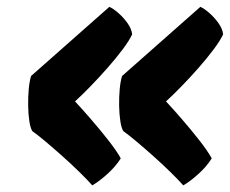

<svg xmlns="http://www.w3.org/2000/svg" viewBox="-20 -561 689 576"><path d="M256.8 -4.9Q242.7 -21 218.8 -44.4Q194.8 -67.9 167.5 -92.3Q140.1 -116.7 116 -137Q91.8 -157.2 77.1 -167.5Q71.3 -176.3 68.1 -197Q64.9 -217.8 64.5 -243.4Q64 -269 66.2 -293.2Q68.4 -317.4 73.2 -333L308.1 -540.5Q320.8 -534.7 335.9 -521.2Q351.1 -507.8 362.8 -491.2Q374.5 -474.6 376.5 -458Q367.7 -439 347.7 -412.4Q327.6 -385.7 302.2 -356.9Q276.9 -328.1 251.2 -301.8Q225.6 -275.4 205.1 -256.8Q225.6 -234.9 252.7 -203.6Q279.8 -172.4 304.7 -140.6Q329.6 -108.9 342.3 -85.9Q327.1 -61.5 302.2 -39.1Q277.3 -16.6 256.8 -4.9ZM529.8 -4.9Q515.6 -21 491.7 -44.4Q467.8 -67.9 440.4 -92.3Q413.1 -116.7 388.9 -137Q364.7 -157.2 350.1 -167.5Q344.2 -176.3 341.1 -197Q337.9 -217.8 337.4 -243.4Q336.9 -269 339.1 -293.2Q341.3 -317.4 346.2 -333L581.1 -540.5Q593.8 -534.7 608.9 -521.2Q624 -507.8 635.7 -491.2Q647.5 -474.6 649.4 -458Q640.6 -439 620.6 -412.4Q600.6 -385.7 575.2 -356.9Q549.8 -328.1 524.2 -301.8Q498.5 -275.4 478 -256.8Q498.5 -234.9 525.6 -203.6Q552.7 -172.4 577.6 -140.6Q602.5 -108.9 615.2 -85.9Q600.1 -61.5 575.2 -39.1Q550.3 -16.6 529.8 -4.9Z"/></svg>

Font: Fruktur
Style: Italic
Weight: 400
Italic angle: -8°
Designer: Viktoriya Grabowska, Eben Sorkin
Foundry: Viktoriya Grabowska
Version: Version 1.008; ttfautohint (v1.8.4.7-5d5b)